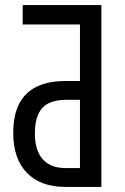

<svg xmlns="http://www.w3.org/2000/svg" viewBox="-20 -734 491 754"><path d="M236 0Q139 0 85.5 -55.5Q32 -111 32 -211Q32 -281 55 -326Q78 -371 124 -393.5Q170 -416 239 -416H294V-638H69V-714H378V0ZM237 -74H294V-342H238Q197 -342 170 -328Q143 -314 130 -284.5Q117 -255 117 -210Q117 -143 148 -108.5Q179 -74 237 -74Z"/></svg>

Font: Noto Sans ExtraCondensed
Style: Regular
Weight: 400
Width: 2
Designer: Monotype Design Team
Foundry: Monotype Imaging Inc.
Version: Version 2.013